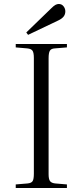

<svg xmlns="http://www.w3.org/2000/svg" viewBox="-20 -944 415 964"><path d="M59 0V-18L119 -23Q138 -25 144 -35Q150 -45 150 -72V-653Q150 -679 143.5 -689Q137 -699 117 -701L59 -706V-723H316V-706L255 -701Q237 -700 230.5 -689.5Q224 -679 224 -651V-69Q224 -45 231 -35Q238 -25 257 -23L316 -18V0ZM121 -769 112 -781 237 -902Q250 -915 258.5 -919.5Q267 -924 275 -924Q290 -924 299 -912.5Q308 -901 308 -887Q308 -872 299.5 -861Q291 -850 272 -841Z"/></svg>

Font: Literata 60pt Light
Style: Regular
Weight: 300
Designer: Latin by Veronika Burian and Jose Scaglione. Greek by Irene Vlachou. Cyrillic by Vera Evstafieva.
Foundry: TypeTogether
Version: Version 3.103;gftools[0.9.29]